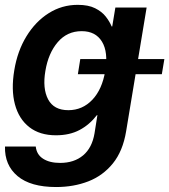

<svg xmlns="http://www.w3.org/2000/svg" viewBox="-27 -546 685 777"><path d="M200.2 210.9Q96.7 210.9 43.9 166.5Q-8.8 122.1 -6.8 46.9H117.7Q121.1 79.6 147.5 96.4Q173.8 113.3 216.3 113.3Q272.9 113.3 309.3 82.8Q345.7 52.2 355.5 -6.3L367.2 -80.1H365.2Q335 -41 294.7 -19.8Q254.4 1.5 199.7 1.5Q133.8 1.5 91.6 -31.5Q49.3 -64.5 33.4 -123.8Q17.6 -183.1 30.8 -261.7Q43.5 -339.4 80.1 -399.2Q116.7 -459 170.2 -492.7Q223.6 -526.4 287.6 -526.4Q330.6 -526.4 357.9 -512.7Q385.3 -499 400.9 -479Q416.5 -459 424.8 -439H427.2L439.9 -515.6H566.4L483.4 -14.6Q470.2 65.4 429.9 115.2Q389.6 165 330.3 188Q271 210.9 200.2 210.9ZM249.5 -100.1Q306.6 -100.1 346.7 -142.3Q386.7 -184.6 398.9 -259.3Q411.6 -335 385.7 -377.4Q359.9 -419.9 303.7 -419.9Q244.6 -419.9 206.5 -375.2Q168.5 -330.6 156.7 -259.3Q144.5 -188 167.7 -144Q190.9 -100.1 249.5 -100.1ZM288.1 -245.6 297.9 -307.1H638.2L627.9 -245.6Z"/></svg>

Font: Inter Display Semi Bold
Style: Italic
Weight: 600
Italic angle: -9.39999°
Designer: Rasmus Andersson
Foundry: rsms
Version: Version 4.000;git-4fc901f